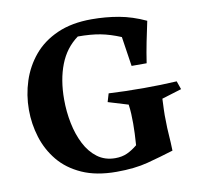

<svg xmlns="http://www.w3.org/2000/svg" viewBox="-76 -753 891 842"><g transform="rotate(-10 369.0 -332.0)"><path d="M481 -93Q483 -122 484 -144.5Q485 -167 485 -189Q485 -211 484 -232Q483 -253 480 -274L391 -301L402 -338Q436 -336 476 -335Q516 -334 560 -334Q598 -334 633.5 -335Q669 -336 705 -338L718 -301L630 -274Q629 -250 628 -225.5Q627 -201 628 -175Q628 -145 630.5 -112.5Q633 -80 634 -42Q576 -24 517 -8.5Q458 7 377 7Q287 7 223.5 -21.5Q160 -50 121 -97.5Q82 -145 63.5 -204.5Q45 -264 45 -327Q45 -393 65 -454.5Q85 -516 126 -565Q167 -614 231.5 -642.5Q296 -671 384 -671Q447 -671 505.5 -660.5Q564 -650 624 -622Q614 -576 605 -531Q596 -486 589 -439H522L502 -571Q454 -591 412 -599Q370 -607 312 -607Q257 -567 231 -500Q205 -433 205 -345Q205 -291 215.5 -239Q226 -187 247.5 -145Q269 -103 302.5 -78Q336 -53 382 -53Q412 -53 435 -63.5Q458 -74 481 -93Z"/></g></svg>

Font: Alkalami
Style: Regular
Weight: 400
Designer: Becca Hirsbrunner Spalinger
Foundry: SIL International
Version: Version 2.000